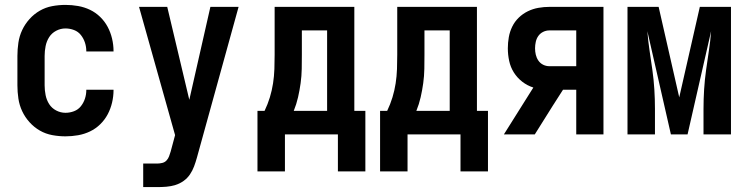

<svg xmlns="http://www.w3.org/2000/svg" viewBox="-20 -548 3040 783"><path d="M247 8Q220 8 193 3Q166 -2 142.5 -15.5Q119 -29 100.5 -49.5Q82 -70 70.5 -94.5Q59 -119 55 -146Q51 -173 51 -200V-320Q51 -347 55 -374Q59 -401 70.5 -425.5Q82 -450 100.5 -470.5Q119 -491 142.5 -504.5Q166 -518 193 -523Q220 -528 247 -528Q273 -528 298.5 -523.5Q324 -519 347 -508Q370 -497 388.5 -479Q407 -461 419 -438.5Q431 -416 437 -390.5Q443 -365 443 -340V-338H332V-339Q332 -357 326.5 -374Q321 -391 310 -405Q299 -419 282 -425.5Q265 -432 247 -432Q227 -432 209 -422.5Q191 -413 180.5 -396.5Q170 -380 166 -360Q162 -340 162 -320V-200Q162 -180 166 -160Q170 -140 180.5 -123.5Q191 -107 209 -97.5Q227 -88 247 -88Q265 -88 282 -94.5Q299 -101 310 -115Q321 -129 326.5 -146Q332 -163 332 -181V-182H443V-180Q443 -155 437 -129.5Q431 -104 419 -81.5Q407 -59 388.5 -41Q370 -23 347 -12Q324 -1 298.5 3.5Q273 8 247 8Z M564 215V119H621Q631 119 641.5 116.5Q652 114 659 106.5Q666 99 669.5 89.5Q673 80 676 70L694 3L547 -520H662L752 -141L838 -520H953L783 95Q778 113 771.5 130.5Q765 148 754.5 163.5Q744 179 728.5 190Q713 201 695 206.5Q677 212 658.5 213.5Q640 215 621 215Z M1030 151V-96H1059Q1072 -123 1080.5 -151Q1089 -179 1093.5 -208Q1098 -237 1099 -266.5Q1100 -296 1100 -325V-520H1425V-96H1470V151H1358V0H1142V151ZM1178 -96H1314V-424H1211V-325Q1211 -296 1210.5 -267Q1210 -238 1206 -209Q1202 -180 1195.5 -151.5Q1189 -123 1178 -96Z M1530 151V-96H1559Q1572 -123 1580.5 -151Q1589 -179 1593.5 -208Q1598 -237 1599 -266.5Q1600 -296 1600 -325V-520H1925V-96H1970V151H1858V0H1642V151ZM1678 -96H1814V-424H1711V-325Q1711 -296 1710.5 -267Q1710 -238 1706 -209Q1702 -180 1695.5 -151.5Q1689 -123 1678 -96Z M2035 0 2155 -191Q2130 -199 2109.5 -215Q2089 -231 2075.5 -252.5Q2062 -274 2056.5 -299.5Q2051 -325 2051 -351Q2051 -374 2055 -396.5Q2059 -419 2069 -439.5Q2079 -460 2095.5 -476Q2112 -492 2132.5 -502Q2153 -512 2175.5 -516Q2198 -520 2221 -520H2441V0H2330V-182H2276L2235 -118L2161 0ZM2221 -278H2330V-424H2221Q2207 -424 2195 -418Q2183 -412 2175.5 -401.5Q2168 -391 2165 -377.5Q2162 -364 2162 -351Q2162 -338 2165 -325Q2168 -312 2175.5 -301Q2183 -290 2195 -284Q2207 -278 2221 -278Z M2539 0V-520H2666L2750 -151L2834 -520H2961V0H2849V-104Q2849 -144 2851.5 -183.5Q2854 -223 2859.5 -262.5Q2865 -302 2871 -341.5Q2877 -381 2880 -421L2784 0H2716L2620 -421Q2623 -381 2629 -341.5Q2635 -302 2640.5 -262.5Q2646 -223 2648.5 -183.5Q2651 -144 2651 -104V0Z"/></svg>

Font: Iosevka Algr
Style: Bold
Weight: 700
Monospace: yes
Designer: Belleve Invis
Foundry: Belleve Invis
Version: Version 26.0.2; ttfautohint (v1.8.3)